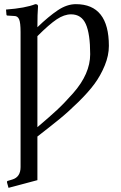

<svg xmlns="http://www.w3.org/2000/svg" viewBox="-20 -678 580 924"><path d="M322 -609Q289 -609 253 -585Q217 -561 160 -504V-66Q218 -115 254 -148.5Q290 -182 331.5 -229Q373 -276 393.5 -323Q414 -370 414 -417Q414 -515 393 -562Q372 -609 322 -609ZM160 -547Q214 -599 258 -628.5Q302 -658 345 -658Q504 -658 504 -457Q504 -411 484 -362.5Q464 -314 434.5 -274Q405 -234 356 -186Q307 -138 264.5 -103.5Q222 -69 160 -21V189L21 226L14 201Q12 193 19 192L39 186Q79 174 79 126V-523Q79 -569 72 -585Q65 -601 49 -601L17 -603Q11 -603 11 -608L9 -632Q102 -639 150 -658Q163 -658 163 -648Q160 -612 160 -547Z"/></svg>

Font: Libertinus Sans
Style: Regular
Weight: 400
Designer: Philipp H. Poll
Foundry: Khaled Hosny
Version: Version 6.1